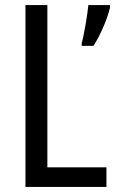

<svg xmlns="http://www.w3.org/2000/svg" viewBox="-20 -734 457 754"><path d="M80 0H398V-77H166V-714H80ZM412 -704V-714H327C324 -679 309 -592 301 -565V-554H347C372 -591 403 -663 412 -704Z"/></svg>

Font: Noto Sans Telugu Condensed
Style: Regular
Weight: 400
Width: 3
Designer: Jelle Bosma - Monotype Design Team
Foundry: Monotype Imaging Inc.
Version: Version 2.005